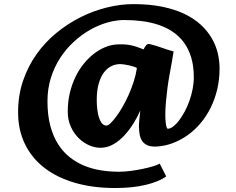

<svg xmlns="http://www.w3.org/2000/svg" viewBox="-20 -734 1154 938"><path d="M68.4 -186Q68.4 -268.1 92.5 -339.1Q116.7 -410.2 158.2 -468.8Q199.7 -527.3 255.4 -573Q311 -618.7 373.5 -649.9Q436 -681.2 502.4 -697.5Q568.8 -713.9 631.8 -713.9Q710.4 -713.9 772.2 -701.2Q834 -688.5 880.6 -666.3Q927.2 -644 960.2 -613.8Q993.2 -583.5 1013.7 -548.6Q1034.2 -513.7 1043.5 -475.6Q1052.7 -437.5 1052.7 -399.4Q1052.7 -345.2 1041 -296.6Q1029.3 -248 1008.5 -206.5Q987.8 -165 959.2 -131.3Q930.7 -97.7 896.5 -73.5Q862.3 -49.3 824.2 -34.9Q786.1 -20.5 746.1 -18.1Q718.8 -16.6 701.7 -23.7Q684.6 -30.8 675 -44.7Q665.5 -58.6 662.1 -77.9Q658.7 -97.2 658.7 -120.1Q658.7 -128.4 660.6 -149.2Q662.6 -169.9 665.5 -194.3Q651.4 -162.1 631.6 -130.4Q611.8 -98.6 587.9 -72.8Q564 -46.9 535.9 -30.3Q507.8 -13.7 476.6 -12.2Q447.8 -10.7 418.5 -22.9Q389.2 -35.2 365.2 -58.3Q341.3 -81.5 326.2 -114.5Q311 -147.5 311 -188Q311 -236.8 321 -279.3Q331.1 -321.8 348.4 -357.7Q365.7 -393.6 388.9 -422.1Q412.1 -450.7 438.2 -470.9Q464.4 -491.2 492.2 -502.9Q520 -514.6 546.4 -516.6Q568.8 -518.1 586.7 -517.1Q604.5 -516.1 620.4 -512.7Q636.2 -509.3 650.9 -504.2Q665.5 -499 681.6 -492.7Q687 -505.4 694.3 -513.2Q701.7 -521 711.9 -518.6Q742.7 -510.7 770 -501Q797.4 -491.2 828.1 -482.4Q819.3 -427.2 808.3 -368.7Q797.4 -310.1 791 -240.2Q787.6 -202.1 787.6 -176.3Q787.6 -150.4 789.6 -134.5Q791.5 -118.7 794.2 -111.8Q796.9 -105 799.3 -105Q811.5 -105 825.9 -115.7Q840.3 -126.5 854.5 -145Q868.7 -163.6 881.8 -188Q895 -212.4 905 -240.2Q915 -268.1 920.9 -297.9Q926.8 -327.6 926.8 -356.4Q926.8 -411.1 914.1 -453.1Q901.4 -495.1 878.7 -526.1Q856 -557.1 824.5 -578.4Q793 -599.6 755.4 -612.3Q717.8 -625 675 -630.6Q632.3 -636.2 587.4 -636.2Q547.4 -636.2 503.7 -623.8Q460 -611.3 418.5 -587.4Q377 -563.5 339.4 -528.8Q301.8 -494.1 273.4 -450.2Q245.1 -406.2 228.5 -353.3Q211.9 -300.3 211.9 -239.7Q211.9 -172.9 225.3 -121.3Q238.8 -69.8 262.7 -31.5Q286.6 6.8 319.3 33Q352.1 59.1 390.9 75.2Q429.7 91.3 472.9 98.1Q516.1 105 561 105Q586.9 105 617.4 101.1Q647.9 97.2 676 91.3Q704.1 85.4 727.1 78.6Q750 71.8 760.3 65.4L792 127.9Q755.9 153.8 691.7 169.2Q627.4 184.6 542.5 184.6Q434.6 184.6 347.2 159.4Q259.8 134.3 197.8 86.7Q135.7 39.1 102.1 -29.8Q68.4 -98.6 68.4 -186ZM452.6 -245.1Q452.6 -221.7 455.3 -199.2Q458 -176.8 463.6 -159.4Q469.2 -142.1 478.3 -131.3Q487.3 -120.6 500.5 -120.6Q507.8 -120.6 520.3 -132.3Q532.7 -144 547.6 -164.1Q562.5 -184.1 578.4 -211.4Q594.2 -238.8 608.2 -270Q622.1 -301.3 633.1 -335Q644 -368.7 648.9 -401.9Q643.6 -405.3 632.8 -408.7Q622.1 -412.1 610.1 -414.8Q598.1 -417.5 586.4 -419.2Q574.7 -420.9 567.4 -420.9Q544.9 -420.9 524.2 -410.9Q503.4 -400.9 487.5 -379.6Q471.7 -358.4 462.2 -325.2Q452.6 -292 452.6 -245.1Z"/></svg>

Font: Merriweather
Style: Heavy
Weight: 900
Version: Version 1.003